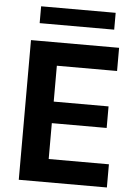

<svg xmlns="http://www.w3.org/2000/svg" viewBox="-59 -928 660 971"><g transform="rotate(5 271.0 -442.0)"><path d="M488.3 -883.8V-798.3H109.9V-883.8ZM521 -117.7V0H73.7V-709H521V-591.3H215.3V-409.2H493.7V-299.8H215.3V-117.7Z"/></g></svg>

Font: Estedad-FD Bold
Style: Regular
Weight: 700
Designer: Amin Abedi
Version: Version 7.3